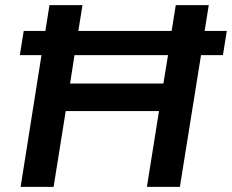

<svg xmlns="http://www.w3.org/2000/svg" viewBox="-20 -725 900 745"><path d="M60 0 141 -511H57L72 -605H156L172 -705H300L284 -605H646L662 -705H790L774 -605H860L845 -511H760L678 0H550L597 -294H235L188 0ZM252 -401H614L632 -511H269Z"/></svg>

Font: Nunito Sans 12pt
Style: Bold Italic
Weight: 700
Italic angle: -9°
Designer: Vernon Adams
Foundry: Vernon Adams
Version: Version 3.101;gftools[0.9.27]